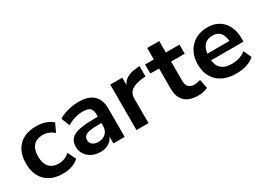

<svg xmlns="http://www.w3.org/2000/svg" viewBox="-22 -1317 2687 1971"><g transform="rotate(-30 1322.0 -332.0)"><path d="M321.3 10.7Q189.5 10.7 115.7 -63.5Q42 -137.7 42 -269.5Q42 -402.3 115.7 -476.1Q189.5 -549.8 321.3 -549.8Q442.4 -549.8 512.7 -485.4L465.8 -386.7Q409.2 -438.5 335 -438.5Q262.7 -438.5 224.1 -395Q185.5 -351.6 185.5 -269.5Q185.5 -188.5 224.1 -144.5Q262.7 -100.6 335 -100.6Q409.2 -100.6 465.8 -152.3L512.7 -54.7Q444.3 10.7 321.3 10.7Z M768.6 10.7Q681.6 10.7 626 -38.1Q570.3 -86.9 570.3 -163.1Q570.3 -247.1 638.7 -282.2Q707 -317.4 877 -317.4H920.9V-349.6Q920.9 -398.4 896.5 -419.9Q872.1 -441.4 816.4 -441.4Q714.8 -441.4 627 -385.7L586.9 -485.4Q628.9 -513.7 694.3 -531.2Q759.8 -548.8 823.2 -548.8Q1056.6 -548.8 1056.6 -334V0H922.9V-81.1Q904.3 -38.1 863.8 -13.7Q823.2 10.7 768.6 10.7ZM705.1 -166Q705.1 -129.9 730.5 -109.9Q755.9 -89.8 798.8 -89.8Q853.5 -89.8 887.2 -122.6Q920.9 -155.3 920.9 -209V-242.2H877.9Q783.2 -242.2 744.1 -224.6Q705.1 -207 705.1 -166Z M1196.3 0V-539.1H1338.9V-452.1Q1378.9 -538.1 1505.9 -548.8L1551.8 -552.7V-431.6L1516.6 -427.7Q1423.8 -418 1381.3 -385.7Q1338.9 -353.5 1338.9 -293.9V0Z M1925.8 10.7Q1712.9 10.7 1712.9 -196.3V-431.6H1609.4V-539.1H1712.9V-674.8H1855.5V-539.1H2017.6V-431.6H1855.5V-204.1Q1855.5 -106.4 1950.2 -106.4Q1974.6 -106.4 2018.6 -119.1L2040 -13.7Q1987.3 10.7 1925.8 10.7Z M2378.9 10.7Q2237.3 10.7 2157.7 -63.5Q2078.1 -137.7 2078.1 -269.5Q2078.1 -394.5 2153.8 -472.2Q2229.5 -549.8 2351.6 -549.8Q2466.8 -549.8 2534.2 -475.1Q2601.6 -400.4 2601.6 -273.4V-237.3H2217.8Q2232.4 -98.6 2383.8 -98.6Q2486.3 -98.6 2551.8 -153.3L2593.8 -59.6Q2515.6 10.7 2378.9 10.7ZM2218.8 -315.4H2480.5Q2473.6 -384.8 2443.4 -417.5Q2413.1 -450.2 2355.5 -450.2Q2235.4 -450.2 2218.8 -315.4Z"/></g></svg>

Font: Min Sans Bold
Style: Regular
Weight: 700
Designer: Jinseong-Kim, NotoSansCJK, Nunito
Foundry: Jinseong-Kim
Version: Version 1.400;Glyphs 3.1.2 (3151)